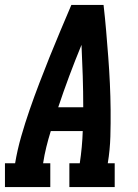

<svg xmlns="http://www.w3.org/2000/svg" viewBox="-38 -755 558 775"><path d="M-18 0V-96H23Q32 -150 47.5 -204Q63 -258 81.5 -311.5Q100 -365 120.5 -418.5Q141 -472 162 -524.5Q183 -577 205.5 -630Q228 -683 250 -735H380Q386 -683 390.5 -630Q395 -577 399 -524.5Q403 -472 405.5 -418.5Q408 -365 408.5 -311.5Q409 -258 407.5 -204Q406 -150 397 -96H425V0H242V-96H284Q289 -129 292 -161.5Q295 -194 296 -226H167Q157 -194 149 -161.5Q141 -129 136 -96H165V0ZM298 -322Q298 -385 296 -448Q294 -511 291 -574Q265 -511 241.5 -448Q218 -385 197 -322Z"/></svg>

Font: Iosevka Curly Slab
Style: Bold Italic
Weight: 700
Italic angle: -9°
Monospace: yes
Designer: Belleve Invis
Foundry: Belleve Invis
Version: Version 22.1.2; ttfautohint (v1.8.4)